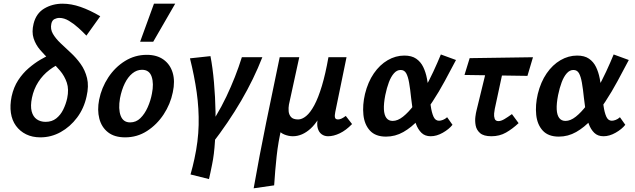

<svg xmlns="http://www.w3.org/2000/svg" viewBox="-20 -731 3437 1040"><path d="M199 13Q155 13 121.5 -3.5Q88 -20 66.5 -49.5Q45 -79 39 -119.5Q33 -160 43 -209Q54 -259 78.5 -296.5Q103 -334 135 -361.5Q167 -389 198.5 -407.5Q230 -426 255 -436.5Q280 -447 290 -452L324 -395Q283 -379 247.5 -352Q212 -325 187.5 -287Q163 -249 153 -201Q144 -157 151.5 -128Q159 -99 179 -85Q199 -71 227 -71Q261 -71 284.5 -89.5Q308 -108 322.5 -137.5Q337 -167 344 -199Q354 -247 342 -283Q330 -319 305 -348.5Q280 -378 251 -405Q222 -432 197.5 -460.5Q173 -489 162 -523.5Q151 -558 162 -603Q176 -659 220 -685Q264 -711 319 -711Q366 -711 416.5 -693.5Q467 -676 523 -643L448 -538Q428 -559 403.5 -581Q379 -603 353 -618.5Q327 -634 302 -634Q288 -634 275 -627.5Q262 -621 258 -602Q252 -573 266.5 -548Q281 -523 307 -498Q333 -473 362.5 -446Q392 -419 416.5 -385Q441 -351 451.5 -308Q462 -265 449 -209Q435 -144 397.5 -94Q360 -44 308.5 -15.5Q257 13 199 13Z M658 13Q600 13 565 -14.5Q530 -42 518 -88.5Q506 -135 517 -191Q530 -256 566.5 -311.5Q603 -367 657 -400.5Q711 -434 775 -434Q830 -434 866 -408Q902 -382 915.5 -336.5Q929 -291 916 -231Q903 -167 866.5 -111.5Q830 -56 776.5 -21.5Q723 13 658 13ZM685 -68Q717 -68 740.5 -91Q764 -114 780 -150Q796 -186 803 -224Q814 -278 801.5 -315.5Q789 -353 749 -353Q721 -353 697 -333.5Q673 -314 656 -279.5Q639 -245 630 -199Q620 -141 633.5 -104.5Q647 -68 685 -68ZM739 -505 814 -711H929L810 -505Z M1126 51 1077 7Q1155 -100 1206 -207.5Q1257 -315 1290 -421H1401Q1355 -303 1286.5 -185.5Q1218 -68 1126 51ZM1112 239 1012 214Q1018 192 1023.5 171Q1029 150 1033 130Q1054 34 1056 -54Q1058 -142 1045.5 -230.5Q1033 -319 1009 -415L1120 -427Q1132 -365 1139 -285.5Q1146 -206 1147.5 -123.5Q1149 -41 1144.5 33Q1140 107 1129 159Q1124 184 1120 203Q1116 222 1112 239Z M1354 289Q1385 113 1421.5 -66Q1458 -245 1495 -421H1601L1545 -164Q1542 -147 1543.5 -128.5Q1545 -110 1556.5 -97Q1568 -84 1595 -84Q1616 -84 1638.5 -102.5Q1661 -121 1682.5 -161Q1704 -201 1723.5 -265.5Q1743 -330 1759 -421H1818Q1787 -264 1747.5 -170Q1708 -76 1662.5 -34.5Q1617 7 1566 7Q1555 7 1543 4.5Q1531 2 1520 -2.5Q1509 -7 1501 -13.5Q1493 -20 1490 -28L1506 -43Q1487 36 1478.5 115Q1470 194 1465 273ZM1757 7Q1737 7 1722 -4Q1707 -15 1701 -37Q1695 -59 1702 -92L1772 -421H1857L1796 -124Q1792 -105 1794.5 -94.5Q1797 -84 1811 -84Q1819 -84 1828.5 -88Q1838 -92 1853 -103L1887 -59Q1854 -25 1820.5 -9Q1787 7 1757 7Z M2071 9Q2014 9 1984 -23.5Q1954 -56 1948.5 -109Q1943 -162 1957 -222Q1973 -287 2005 -333.5Q2037 -380 2080 -405Q2123 -430 2170 -430Q2210 -430 2234.5 -413Q2259 -396 2272.5 -368Q2286 -340 2292.5 -306Q2299 -272 2303 -237Q2308 -195 2313 -158.5Q2318 -122 2328 -99.5Q2338 -77 2358 -77Q2367 -77 2379 -81.5Q2391 -86 2402 -96L2431 -55Q2412 -31 2378.5 -12Q2345 7 2313 7Q2282 7 2263 -11.5Q2244 -30 2233 -60Q2222 -90 2216.5 -126.5Q2211 -163 2207 -200Q2202 -249 2196 -283Q2190 -317 2180 -334.5Q2170 -352 2150 -352Q2130 -352 2114 -334Q2098 -316 2086.5 -285.5Q2075 -255 2067 -216Q2058 -170 2059.5 -139Q2061 -108 2073 -92Q2085 -76 2107 -76Q2134 -76 2163 -99Q2192 -122 2221 -160Q2250 -198 2277 -245.5Q2304 -293 2327 -342.5Q2350 -392 2368 -436L2450 -406Q2421 -351 2389.5 -292.5Q2358 -234 2322.5 -180Q2287 -126 2248 -83.5Q2209 -41 2165 -16Q2121 9 2071 9Z M2642 7Q2600 7 2580.5 -10Q2561 -27 2556.5 -51.5Q2552 -76 2555 -98.5Q2558 -121 2561 -132L2629 -411H2718L2660 -141Q2658 -132 2656.5 -116.5Q2655 -101 2659.5 -88Q2664 -75 2680 -75Q2694 -75 2712.5 -86Q2731 -97 2753 -113L2789 -64Q2756 -33 2721 -13Q2686 7 2642 7ZM2496 -325 2524 -416 2867 -421 2837 -320Z M3007 9Q2950 9 2920 -23.5Q2890 -56 2884.5 -109Q2879 -162 2893 -222Q2909 -287 2941 -333.5Q2973 -380 3016 -405Q3059 -430 3106 -430Q3146 -430 3170.5 -413Q3195 -396 3208.5 -368Q3222 -340 3228.5 -306Q3235 -272 3239 -237Q3244 -195 3249 -158.5Q3254 -122 3264 -99.5Q3274 -77 3294 -77Q3303 -77 3315 -81.5Q3327 -86 3338 -96L3367 -55Q3348 -31 3314.5 -12Q3281 7 3249 7Q3218 7 3199 -11.5Q3180 -30 3169 -60Q3158 -90 3152.5 -126.5Q3147 -163 3143 -200Q3138 -249 3132 -283Q3126 -317 3116 -334.5Q3106 -352 3086 -352Q3066 -352 3050 -334Q3034 -316 3022.5 -285.5Q3011 -255 3003 -216Q2994 -170 2995.5 -139Q2997 -108 3009 -92Q3021 -76 3043 -76Q3070 -76 3099 -99Q3128 -122 3157 -160Q3186 -198 3213 -245.5Q3240 -293 3263 -342.5Q3286 -392 3304 -436L3386 -406Q3357 -351 3325.5 -292.5Q3294 -234 3258.5 -180Q3223 -126 3184 -83.5Q3145 -41 3101 -16Q3057 9 3007 9Z"/></svg>

Font: Ysabeau Infant
Style: Bold Italic
Weight: 700
Italic angle: -12°
Designer: Christian Thalmann (Catharsis Fonts)
Version: Version 2.001;gftools[0.9.30]; featfreeze: ss01,ss02,lnum